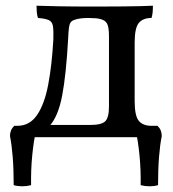

<svg xmlns="http://www.w3.org/2000/svg" viewBox="-20 -481 606 673"><path d="M43 0V-40H117L127 -43H296Q336 -43 349 -56Q362 -69 362 -108V-352Q362 -380 357.5 -393Q353 -406 341 -411Q330 -416 315 -417Q300 -418 290 -418Q276 -418 263 -416.5Q250 -415 240 -411Q231 -408 227 -401.5Q223 -395 221.5 -382.5Q220 -370 219 -348Q212 -220 198 -146.5Q184 -73 154 -40H41Q84 -40 110 -78Q136 -116 149 -184.5Q162 -253 167 -343Q168 -374 165.5 -389.5Q163 -405 151 -410.5Q139 -416 113 -418Q110 -427 109 -438.5Q108 -450 108 -461Q135 -460 184.5 -459Q234 -458 319 -458Q376 -458 413 -458.5Q450 -459 474 -459.5Q498 -460 516 -461Q516 -448 515 -437.5Q514 -427 511 -418Q481 -418 466.5 -400.5Q452 -383 452 -331V-127Q452 -75 466.5 -57.5Q481 -40 511 -40V0ZM473 168Q474 115 469 63.5Q464 12 455 -26V-40H532Q547 -26 547 -4Q541 25 537.5 68.5Q534 112 534 168Q520 172 504 172Q488 172 473 168ZM89 168Q74 172 58 172Q42 172 28 168Q28 112 24.5 68.5Q21 25 15 -4Q15 -26 30 -40H107V-26Q98 12 93 63.5Q88 115 89 168Z"/></svg>

Font: Vollkorn
Style: Regular
Weight: 400
Designer: Friedrich Althausen
Foundry: Friedrich Althausen
Version: Version 4.104